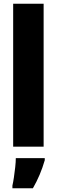

<svg xmlns="http://www.w3.org/2000/svg" viewBox="-20 -780 303 1021"><path d="M212 0H50V-760H212ZM218 72Q195 152 155 221H46V207Q50 190 54 163Q58 136 61 108.5Q64 81 64 61H218Z"/></svg>

Font: Noto Sans Tamil ExtraCondensed Black
Style: Regular
Weight: 900
Width: 2
Designer: Jelle Bosma - Monotype Design Team
Foundry: Monotype Imaging Inc.
Version: Version 2.004; ttfautohint (v1.8.4.7-5d5b)